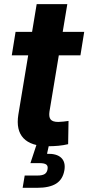

<svg xmlns="http://www.w3.org/2000/svg" viewBox="-20 -691 421 915"><path d="M381.3 -539.1 363.3 -427.2H36.1L54.2 -539.1ZM154.8 -671.4H300.8L215.8 -159.7Q211.9 -133.3 221.4 -121.6Q231 -109.9 257.8 -109.9Q267.1 -109.9 282.7 -111.6Q298.3 -113.3 306.6 -114.7L304.7 -3.9Q282.2 1.5 258.1 3.7Q233.9 5.9 210.9 5.9Q127.9 5.9 91.8 -32.5Q55.7 -70.8 67.4 -144.5ZM87.9 204.1 97.7 145.5H158.7Q181.6 145.5 192.9 138.4Q204.1 131.3 206.5 115.7Q209.5 100.1 200.7 93.3Q191.9 86.4 168.5 86.4H125L160.6 -21.5H217.3L213.4 0L204.1 42Q250 40.5 271.5 60.8Q293 81.1 287.1 119.1Q279.8 163.6 248 183.8Q216.3 204.1 156.2 204.1Z"/></svg>

Font: Inter 18pt
Style: Bold Italic
Weight: 700
Italic angle: -9.3988°
Designer: Rasmus Andersson
Foundry: rsms
Version: Version 4.001;git-66647c0bb